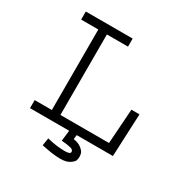

<svg xmlns="http://www.w3.org/2000/svg" viewBox="-161 -678 908 946"><g transform="rotate(30 293.0 -204.5)"><path d="M323.2 0 320.3 24.4Q348.6 28.3 365.2 41.5Q381.8 54.7 385.3 64.9Q388.7 75.2 388.7 85Q388.7 95.7 385.7 106Q382.8 116.2 363.8 128.9Q344.7 141.6 310.5 141.6Q269.5 141.6 203.1 127L210 84Q264.6 97.7 310.5 97.7Q342.8 97.7 342.8 85Q342.8 72.3 325.7 67.9Q308.6 63.5 273.4 60.5L280.3 0H57.6V-45.9H155.3V-503.9H57.6V-549.8H324.2V-503.9H204.1V-45.9H480.5L494.1 -243.2H540L529.3 0Z"/></g></svg>

Font: Thabit
Style: Regular
Weight: 500
Designer: Regenerated by Nadim Shaikli
Foundry: MAK Alagha
Version: 0.01